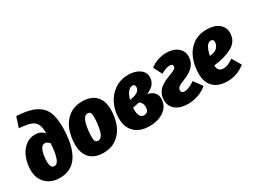

<svg xmlns="http://www.w3.org/2000/svg" viewBox="-55 -1364 2618 1986"><g transform="rotate(-30 1254.0 -371.0)"><path d="M11 -200Q11 -277 37 -346Q63 -415 114.5 -457.5Q166 -500 237 -500Q297 -500 342 -453V-458Q341 -529 321.5 -565Q302 -601 257 -616.5Q212 -632 122 -639L162 -762Q303 -755 381 -716.5Q459 -678 490 -609Q521 -540 521 -430Q521 -216 451.5 -98.5Q382 19 233 19Q170 19 119.5 -7.5Q69 -34 40 -83.5Q11 -133 11 -200ZM330 -340Q304 -371 278 -371Q237 -371 219 -316.5Q201 -262 201 -194Q201 -155 212.5 -135.5Q224 -116 245 -116Q285 -116 304.5 -176.5Q324 -237 330 -340Z M541 -202Q541 -295 571.5 -375Q602 -455 667 -504Q732 -553 829 -553Q930 -553 987 -495.5Q1044 -438 1044 -331Q1043 -237 1012.5 -157.5Q982 -78 917 -29Q852 20 755 20Q654 20 597.5 -37Q541 -94 541 -202ZM855 -357Q855 -389 845.5 -403Q836 -417 815 -417Q769 -417 749 -341.5Q729 -266 729 -182Q729 -147 738.5 -132Q748 -117 769 -117Q816 -117 835.5 -194.5Q855 -272 855 -357Z M1561 -421Q1561 -374 1534.5 -340.5Q1508 -307 1449 -282Q1552 -257 1552 -169Q1552 -107 1517 -64.5Q1482 -22 1426.5 -1.5Q1371 19 1309 19Q1197 19 1133 -40.5Q1069 -100 1069 -211Q1069 -301 1106.5 -379.5Q1144 -458 1214.5 -505.5Q1285 -553 1379 -553Q1456 -553 1508.5 -517Q1561 -481 1561 -421ZM1265 -318Q1389 -334 1389 -401Q1389 -434 1360 -434Q1329 -434 1304 -402.5Q1279 -371 1265 -318ZM1252 -232Q1251 -228 1251 -211Q1251 -107 1315 -107Q1340 -107 1355 -124Q1370 -141 1370 -178Q1370 -201 1360.5 -218Q1351 -235 1333 -249Q1302 -241 1252 -232Z M2015 -406Q2015 -344 1977 -298.5Q1939 -253 1853 -219Q1797 -198 1779 -182Q1761 -166 1761 -145Q1761 -112 1801 -112Q1827 -112 1860 -126.5Q1893 -141 1923 -163L1996 -63Q1953 -25 1891.5 -3Q1830 19 1767 19Q1675 19 1621 -23.5Q1567 -66 1567 -138Q1567 -203 1605 -249Q1643 -295 1741 -331Q1780 -345 1799.5 -355Q1819 -365 1825.5 -373.5Q1832 -382 1832 -395Q1832 -421 1796 -421Q1774 -421 1745 -411Q1716 -401 1691 -384L1638 -486Q1675 -517 1726.5 -535Q1778 -553 1831 -553Q1914 -553 1964.5 -512.5Q2015 -472 2015 -406Z M2508 -404Q2508 -303 2419 -254Q2330 -205 2198 -191Q2198 -116 2267 -116Q2295 -116 2322 -127.5Q2349 -139 2386 -163L2449 -56Q2354 20 2239 20Q2131 20 2073 -36Q2015 -92 2015 -197Q2015 -291 2047 -372Q2079 -453 2146.5 -503Q2214 -553 2315 -553Q2405 -553 2456.5 -511.5Q2508 -470 2508 -404ZM2326 -399Q2326 -432 2294 -432Q2262 -432 2240.5 -394.5Q2219 -357 2208 -299Q2273 -304 2299.5 -334.5Q2326 -365 2326 -399Z"/></g></svg>

Font: Fira Sans Condensed Black
Style: Italic
Weight: 900
Width: 3
Italic angle: -8°
Designer: Carrois Corporate & Edenspiekermann AG
Foundry: Carrois Corporate GbR & Edenspiekermann AG
Version: Version 4.203